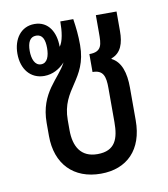

<svg xmlns="http://www.w3.org/2000/svg" viewBox="-69 -617 599 686"><g transform="rotate(-10 230.5 -274.0)"><path d="M243 10C338 10 398 -50 398 -156V-275C398 -329 385 -370 351 -387V-389C387 -402 398 -436 398 -480V-551H323V-487C323 -446 323 -418 276 -418V-353C315 -353 322 -329 322 -287V-163C322 -104 308 -61 243 -61C183 -61 159 -103 159 -163V-199C159 -314 249 -329 249 -456C249 -491 246 -518 241 -551H194C194 -514 189 -479 176 -462V-464C176 -513 153 -558 101 -558C52 -558 23 -517 23 -464C23 -407 55 -369 104 -369C135 -369 161 -384 180 -405C153 -351 83 -313 83 -202V-155C83 -53 144 10 243 10ZM100 -412C77 -412 68 -438 68 -466C68 -496 77 -516 100 -516C123 -516 131 -496 131 -466C131 -437 123 -412 100 -412Z"/></g></svg>

Font: Noto Sans Thai Looped ExtraCondensed
Style: Regular
Weight: 400
Width: 2
Designer: Sasikarn Vongin, Ben Mitchell
Foundry: The Fontpad Ltd
Version: Version 1.001